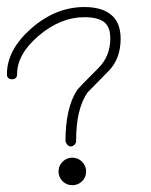

<svg xmlns="http://www.w3.org/2000/svg" viewBox="-20 -532 437 554"><path d="M328.1 -420.4Q328.1 -363.8 294.9 -328.6Q263.7 -296.9 232.4 -265.1Q199.2 -216.8 199.7 -125Q199.7 -119.1 194.8 -114.3Q189.9 -109.4 183.6 -109.4Q176.3 -109.4 170.9 -119.6Q169.9 -121.1 168.9 -124.5Q168.9 -220.2 202.1 -271.5Q206.5 -278.3 264.2 -335.9Q297.9 -369.6 298.3 -420.4Q298.3 -455.1 279.8 -468.8Q261.2 -482.4 223.6 -482.4Q154.8 -482.4 92 -429.2Q29.3 -376 29.3 -317.9Q29.3 -310.5 25.4 -306.9Q21.5 -303.2 15.1 -303.2Q8.3 -303.2 4.2 -306.6Q0 -310.1 0 -317.9Q0 -388.2 70.3 -450Q140.6 -511.7 223.6 -511.7Q271.5 -511.7 298.3 -491.2Q328.1 -468.8 328.1 -420.4ZM228.5 -37.1Q228.5 -20.5 216.8 -9Q205.1 2.4 188.5 2.4Q171.9 2.4 160.4 -9.3Q148.9 -21 148.9 -37.1Q148.9 -53.7 160.6 -65.4Q172.4 -77.1 188.5 -77.1Q205.1 -77.1 216.8 -65.4Q228.5 -53.7 228.5 -37.1Z"/></svg>

Font: Shan Inle Unicode
Style: Normal
Weight: 400
Version: 2.0 Jan 1st, 2014